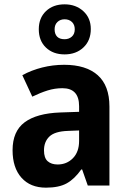

<svg xmlns="http://www.w3.org/2000/svg" viewBox="-20 -856 594 886"><path d="M276 -557Q377 -557 431 -509Q485 -461 485 -364V0H385L359 -74H355Q324 -30 288 -10Q252 10 192 10Q120 10 79 -36Q38 -82 38 -163Q38 -250 93.5 -291.5Q149 -333 258 -337L345 -340V-366Q345 -449 268 -449Q233 -449 199.5 -438.5Q166 -428 129 -410L83 -509Q125 -532 174.5 -544.5Q224 -557 276 -557ZM294 -252Q233 -250 208 -226Q183 -202 183 -162Q183 -127 200 -112Q217 -97 246 -97Q288 -97 316.5 -126Q345 -155 345 -206V-254ZM278 -605Q225 -605 192 -636.5Q159 -668 159 -721Q159 -773 192 -804.5Q225 -836 278 -836Q330 -836 364.5 -804.5Q399 -773 399 -722Q399 -669 365 -637Q331 -605 278 -605ZM278 -675Q298 -675 311.5 -687Q325 -699 325 -721Q325 -742 312 -754.5Q299 -767 278 -767Q258 -767 245 -754.5Q232 -742 232 -721Q232 -699 243.5 -687Q255 -675 278 -675Z"/></svg>

Font: Noto Sans Gujarati UI SemiCondensed
Style: Bold
Weight: 700
Width: 4
Designer: Jelle Bosma - Monotype Design Team, Universal Thirst
Foundry: Monotype Imaging Inc.
Version: Version 2.106; ttfautohint (v1.8.4.7-5d5b)